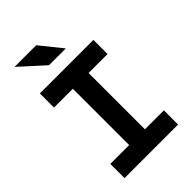

<svg xmlns="http://www.w3.org/2000/svg" viewBox="-263 -1009 1112 1112"><g transform="rotate(-45 293.0 -453.0)"><path d="M73.7 0V-116.2H228V-577.6H73.7V-693.4H512.2V-577.6H356.9V-116.2H512.2V0ZM226.6 -771.5 78.6 -905.8H255.9L364.3 -771.5Z"/></g></svg>

Font: Cascadia Mono PL
Style: Bold
Weight: 700
Monospace: yes
Designer: Aaron Bell
Foundry: Saja Typeworks
Version: Version 2404.023; ttfautohint (v1.8.4)